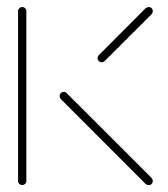

<svg xmlns="http://www.w3.org/2000/svg" viewBox="-20 -539 488 559"><path d="M44.8 -0.4Q39.6 -0.4 36.1 -3.9Q32.6 -7.4 32.6 -12.2V-506.7Q32.6 -511.5 36.3 -515Q40 -518.5 44.8 -518.5Q49.6 -518.5 53.1 -515Q56.7 -511.5 56.7 -506.7V-12.2Q56.7 -7.4 53.3 -3.9Q50 -0.4 44.8 -0.4ZM424.8 -12.2Q424.8 -7 421.5 -3.5Q418.1 0 413 0Q408.9 0 404.1 -3.3L157 -250.7Q153.7 -254.8 153.7 -259.3Q153.7 -264.4 157.2 -268Q160.7 -271.5 165.6 -271.5Q170.4 -271.5 174.1 -267.8L421.5 -20.7Q424.8 -16.7 424.8 -12.2ZM413 -518.5Q418.1 -518.5 421.5 -515.2Q424.8 -511.9 424.8 -506.7Q424.8 -501.9 421.5 -497.8L284.4 -361.1Q281.1 -357.8 275.9 -357.8Q271.1 -357.8 267.6 -361.3Q264.1 -364.8 264.1 -369.6Q264.1 -374.1 267.4 -378.1L404.1 -515.2Q408.9 -518.5 413 -518.5Z"/></svg>

Font: 26F Galaxy Hebrew Thin
Style: Regular
Weight: 100
Designer: C₂₉H₂₅N₃O₅
Version: Version 1.000